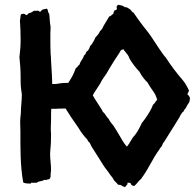

<svg xmlns="http://www.w3.org/2000/svg" viewBox="-20 -763 807 795"><path d="M65.4 -443.4V-427.7C65.4 -409.2 67.4 -390.6 70.3 -373V-367.2C70.3 -344.7 66.4 -320.3 66.4 -297.9C66.4 -286.1 63.5 -277.3 63.5 -256.8L64.5 -219.7C64.5 -149.4 63.5 -77.1 76.2 -7.8C79.1 -4.9 88.9 -2.9 105.5 -2.9C109.4 -2.9 108.4 -6.8 111.3 -6.8L118.2 -5.9C120.1 -5.9 122.1 -5.9 123 -6.8L131.8 -5.9C138.7 -14.6 155.3 -10.7 163.1 -18.6L168 -17.6C171.9 -17.6 177.7 -20.5 184.6 -21.5C187.5 -26.4 189.5 -27.3 189.5 -35.2V-41C189.5 -47.9 191.4 -52.7 191.4 -59.6C191.4 -82 187.5 -102.5 187.5 -125C187.5 -143.6 191.4 -153.3 191.4 -208C190.4 -216.8 190.4 -225.6 190.4 -234.4L191.4 -267.6C191.4 -293.9 191.4 -308.6 192.4 -312.5H210.9C221.7 -313.5 233.4 -313.5 246.1 -313.5C248 -313.5 250 -313.5 251 -314.5C266.6 -289.1 284.2 -262.7 303.7 -235.4C318.4 -210.9 330.1 -197.3 337.9 -189.5C340.8 -186.5 343.8 -182.6 344.7 -177.7C351.6 -174.8 355.5 -164.1 358.4 -157.2L388.7 -109.4C400.4 -91.8 408.2 -77.1 415 -68.4L427.7 -51.8C430.7 -48.8 433.6 -42 439.5 -35.2C443.4 -30.3 448.2 -25.4 451.2 -17.6C456.1 -10.7 463.9 -5.9 468.8 2H471.7C482.4 2 486.3 8.8 497.1 11.7C502 8.8 502.9 2.9 507.8 0V-4.9C507.8 -5.9 508.8 -6.8 510.7 -6.8L520.5 -4.9C522.5 2.9 527.3 6.8 536.1 6.8C546.9 -1 552.7 -13.7 563.5 -21.5C570.3 -32.2 574.2 -34.2 592.8 -66.4L601.6 -82C612.3 -101.6 627 -127 639.6 -143.6C640.6 -146.5 642.6 -149.4 644.5 -151.4C654.3 -161.1 651.4 -168 660.2 -176.8L698.2 -237.3C715.8 -265.6 726.6 -282.2 727.5 -287.1C732.4 -291 732.4 -297.9 739.3 -300.8C742.2 -307.6 746.1 -312.5 750 -316.4C752.9 -325.2 759.8 -333 764.6 -341.8V-343.8C764.6 -346.7 766.6 -350.6 766.6 -355.5C766.6 -360.4 762.7 -366.2 755.9 -373L762.7 -387.7C755.9 -402.3 748 -418 736.3 -431.6C710.9 -460.9 686.5 -493.2 666 -525.4C658.2 -531.2 618.2 -592.8 609.4 -606.4C602.5 -617.2 595.7 -626 588.9 -634.8C579.1 -647.5 564.5 -665 549.8 -686.5L533.2 -710C526.4 -712.9 524.4 -718.8 519.5 -723.6C512.7 -726.6 509.8 -733.4 497.1 -733.4C485.4 -741.2 484.4 -740.2 469.7 -743.2C466.8 -740.2 462.9 -740.2 462.9 -733.4L463.9 -725.6C463.9 -722.7 457 -720.7 454.1 -719.7C451.2 -714.8 449.2 -710 449.2 -704.1H447.3C442.4 -704.1 441.4 -695.3 432.6 -695.3C419.9 -673.8 412.1 -662.1 410.2 -658.2C406.2 -650.4 402.3 -639.6 394.5 -634.8C389.6 -624 383.8 -616.2 376 -609.4C369.1 -594.7 363.3 -582 352.5 -571.3C350.6 -561.5 345.7 -553.7 336.9 -547.9C335.9 -542 333 -537.1 327.1 -532.2C324.2 -517.6 312.5 -510.7 309.6 -496.1C302.7 -491.2 300.8 -484.4 293.9 -480.5C287.1 -464.8 284.2 -453.1 269.5 -430.7L262.7 -419.9C252 -419.9 236.3 -419.9 216.8 -416C211.9 -415 205.1 -415 196.3 -415C196.3 -432.6 194.3 -464.8 191.4 -511.7C191.4 -522.5 190.4 -532.2 189.5 -543C188.5 -556.6 188.5 -583 188.5 -621.1L189.5 -652.3C185.5 -670.9 186.5 -687.5 183.6 -706.1C176.8 -712.9 180.7 -720.7 173.8 -727.5C167 -724.6 160.2 -725.6 155.3 -722.7C150.4 -719.7 149.4 -713.9 144.5 -713.9C143.6 -713.9 142.6 -714.8 142.6 -715.8V-716.8C142.6 -717.8 139.6 -718.8 132.8 -718.8L127.9 -717.8L123 -718.8C118.2 -718.8 111.3 -709 99.6 -709C96.7 -706.1 93.8 -701.2 88.9 -700.2C85 -703.1 81.1 -706.1 78.1 -706.1C75.2 -706.1 72.3 -705.1 67.4 -704.1C63.5 -697.3 65.4 -686.5 62.5 -678.7C64.5 -651.4 65.4 -624 65.4 -596.7C65.4 -574.2 63.5 -550.8 60.5 -526.4C63.5 -499 65.4 -471.7 65.4 -443.4ZM364.3 -368.2C370.1 -380.9 378.9 -391.6 386.7 -404.3L395.5 -418C398.4 -425.8 407.2 -439.5 421.9 -460L435.5 -483.4C448.2 -504.9 458 -519.5 465.8 -531.2C470.7 -538.1 475.6 -545.9 480.5 -554.7C483.4 -557.6 486.3 -556.6 490.2 -559.6L500 -546.9C505.9 -540 510.7 -534.2 513.7 -527.3L516.6 -519.5C527.3 -501 545.9 -477.5 557.6 -465.8C565.4 -449.2 583 -427.7 589.8 -422.9L595.7 -413.1C602.5 -402.3 609.4 -391.6 617.2 -380.9C622.1 -374 627 -363.3 630.9 -349.6C623 -342.8 621.1 -334 613.3 -329.1C605.5 -305.7 583 -272.5 567.4 -253.9C559.6 -238.3 553.7 -223.6 539.1 -204.1C524.4 -189.5 518.6 -170.9 505.9 -156.2C501 -159.2 491.2 -172.9 477.5 -197.3C463.9 -220.7 454.1 -236.3 449.2 -243.2C442.4 -252 435.5 -258.8 430.7 -269.5C419.9 -280.3 416 -292 405.3 -300.8C404.3 -304.7 397.5 -315.4 386.7 -332C376 -348.6 368.2 -360.4 364.3 -368.2Z"/></svg>

Font: Caesar Dressing Cyrillic
Style: Regular
Weight: 400
Designer: Dathan Boardman
Foundry: Open Window
Version: Version 1.00;July 2, 2020;FontCreator 13.0.0.2642 64-bit